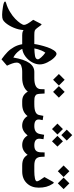

<svg xmlns="http://www.w3.org/2000/svg" viewBox="742 -1485 989 2577"><g transform="rotate(90 1236.5 -196.5)"><path d="M433.1 0H420.9Q402.3 0 389.9 -2.2Q377.4 -4.4 370.8 -7.3Q364.3 -10.3 351.6 -17.6Q347.2 49.8 319.3 115.5Q291.5 181.2 253.9 224.6Q231 251 210.7 260.3Q190.4 269.5 146 269.5Q106.9 269.5 37.6 258.1Q-31.7 246.6 -31.7 230Q-31.7 221.7 -7.8 214.8Q51.3 197.8 107.7 163.6Q164.1 129.4 200.7 93.5Q237.3 57.6 259.8 24.9Q282.2 -7.8 282.2 -25.4Q282.2 -61 213.9 -147L269.5 -254.4Q275.9 -266.1 287.1 -250.5Q320.3 -205.6 325.7 -198.2Q344.2 -173.8 360.4 -168.2Q376.5 -162.6 420.9 -162.6H433.1Q442.4 -162.6 445.1 -149.9Q447.8 -137.2 447.8 -106V-55.7Q447.8 -25.4 444.8 -12.7Q441.9 0 433.1 0Z M428.2 -162.6H539.1Q542 -191.4 553.5 -239Q564.9 -286.6 582 -337.4Q599.1 -388.2 623.3 -424.3Q647.5 -460.4 670.9 -460.4Q691.9 -460.4 725.3 -425.8Q758.8 -391.1 785.6 -337.2Q812.5 -283.2 812.5 -236.8Q812.5 -185.1 784.2 -133.1Q755.9 -81.1 707.3 -44.4Q658.7 -7.8 604.5 -1Q614.3 27.8 647.5 63.5Q680.7 99.1 720.2 118.7Q745.1 -25.9 792.5 -94.2Q839.8 -162.6 913.1 -162.6H929.2Q938.5 -162.6 941.2 -149.9Q943.8 -137.2 943.8 -106V-55.7Q943.8 -24.9 941.2 -12.5Q938.5 0 929.2 0H913.6Q886.2 0 865 3.7Q843.8 7.3 829.1 13.2Q814.5 19 805.7 29.1Q796.9 39.1 792.5 49.6Q788.1 60.1 788.3 75Q788.6 89.8 791.3 103.3Q793.9 116.7 800.5 135Q807.1 153.3 813.5 168.5Q819.8 183.6 829.6 204.1L744.1 277.8Q684.6 235.4 645.5 197Q606.4 158.7 578.9 108.9Q551.3 59.1 541.5 0H428.2Q413.6 0 409.9 -12Q406.2 -23.9 406.2 -55.2V-106.9Q406.2 -138.7 409.9 -150.6Q413.6 -162.6 428.2 -162.6ZM597.7 -163.1Q630.9 -164.6 651.4 -166Q671.9 -167.5 691.7 -170.7Q711.4 -173.8 721.7 -179Q731.9 -184.1 738 -192.1Q744.1 -200.2 744.1 -211.9Q744.1 -224.6 718.3 -254.4Q692.4 -284.2 654.8 -310.5Q637.7 -286.1 625.2 -256.3Q612.8 -226.6 608.4 -209.2Q604 -191.9 597.7 -163.1Z M924.3 -162.6H997.6Q1142.6 -162.6 1144.5 -249.5L1146 -300.3H1203.1L1206.1 -251.5Q1207 -233.4 1208 -224.1Q1209 -214.8 1212.4 -202.6Q1215.8 -190.4 1221.9 -184.6Q1228 -178.7 1238.8 -172.9Q1249.5 -167 1265.9 -164.8Q1282.2 -162.6 1305.2 -162.6H1316.4Q1325.7 -162.6 1328.4 -149.9Q1331.1 -137.2 1331.1 -106V-55.7Q1331.1 -24.9 1328.4 -12.5Q1325.7 0 1316.4 0H1305.7Q1260.7 0 1230.2 -19Q1199.7 -38.1 1177.2 -75.2Q1151.4 -39.6 1103.5 -19.8Q1055.7 0 994.1 0H924.3Q909.7 0 906 -12Q902.3 -23.9 902.3 -55.2V-106.9Q902.3 -138.7 906 -150.6Q909.7 -162.6 924.3 -162.6ZM1096.2 -492.2 1018.6 -414.6 941.4 -492.2 1018.6 -569.8ZM1104 -492.2 1181.2 -569.8 1258.8 -492.2 1181.2 -414.6Z M1761.2 -671.4 1834.5 -598.1 1761.2 -524.9 1688 -598.1ZM1844.7 -546.4 1915.5 -473.1 1844.7 -399.9 1771.5 -473.1ZM1680.2 -546.4 1753.4 -473.1 1680.2 -399.9 1606.9 -473.1ZM1311.5 -162.6H1347.7Q1417.5 -162.6 1451.9 -179Q1486.3 -195.3 1492.2 -229L1502.9 -283.7L1560.1 -274.9L1552.7 -232.9Q1551.8 -224.1 1551.8 -219.7Q1551.8 -162.6 1640.1 -162.6Q1733.9 -162.6 1747.1 -239.3L1757.3 -294.4L1816.4 -285.6L1810.5 -243.2Q1809.6 -233.4 1809.6 -229.5Q1809.6 -162.6 1899.4 -162.6Q1946.3 -162.6 1968.8 -183.6Q1991.2 -204.6 1992.2 -250L1993.7 -300.8H2050.8L2053.2 -252Q2055.7 -205.6 2082 -184.1Q2108.4 -162.6 2170.4 -162.6H2183.1Q2192.4 -162.6 2194.8 -150.1Q2197.3 -137.7 2197.3 -106V-55.7Q2197.3 -24.9 2194.6 -12.5Q2191.9 0 2183.1 0H2170.9Q2112.3 0 2079.3 -18.6Q2046.4 -37.1 2026.4 -72.8Q1972.7 0 1895.5 0Q1809.6 0 1766.6 -72.8Q1706.1 0.5 1636.7 0.5Q1592.3 0.5 1559.1 -18.8Q1525.9 -38.1 1505.9 -71.8Q1451.2 0 1347.7 0H1311.5Q1296.9 0 1293.2 -12Q1289.6 -23.9 1289.6 -55.2V-106.9Q1289.6 -138.7 1293.2 -150.6Q1296.9 -162.6 1311.5 -162.6Z M2177.7 -162.6H2248.5Q2301.3 -162.6 2341.6 -170.9Q2381.8 -179.2 2381.8 -198.7Q2381.8 -210 2364.3 -239.3Q2346.7 -268.6 2324.2 -298.3L2384.3 -405.8Q2394 -424.3 2399.9 -424.3Q2405.3 -424.3 2415.5 -408.7Q2442.9 -366.7 2454.8 -322Q2466.8 -277.3 2466.8 -221.7Q2466.8 -123.5 2407.2 -61.8Q2347.7 0 2249.5 0H2177.7Q2163.1 0 2159.4 -12Q2155.8 -23.9 2155.8 -55.2V-106.9Q2155.8 -138.7 2159.4 -150.6Q2163.1 -162.6 2177.7 -162.6ZM2323.7 -555.7 2246.1 -478 2168.9 -555.7 2246.1 -633.3ZM2331.5 -555.7 2408.7 -633.3 2486.3 -555.7 2408.7 -478Z"/></g></svg>

Font: Parastoo FD
Style: Bold-FD
Weight: 700
Foundry: Saber Rastikerdar (saber.rastikerdar@gmail.com)
Version: Version 2.0.1